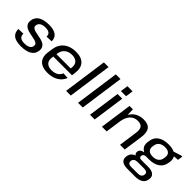

<svg xmlns="http://www.w3.org/2000/svg" viewBox="125 -1793 3033 3033"><g transform="rotate(45 1641.5 -276.5)"><path d="M245 8Q133 8 79.5 -32.5Q26 -73 25 -158L134 -162Q133 -111 162.5 -87Q192 -63 254 -63Q314 -63 349 -83Q384 -103 389 -140Q394 -171 377 -188Q360 -205 329 -213.5Q298 -222 261.5 -228.5Q225 -235 188 -244Q151 -253 122 -270Q93 -287 77.5 -316.5Q62 -346 69 -395Q80 -470 144.5 -509.5Q209 -549 324 -549Q429 -549 482.5 -509.5Q536 -470 536 -392L426 -387Q429 -432 401 -455Q373 -478 316 -478Q256 -478 221.5 -457Q187 -436 181 -398Q176 -367 193 -349.5Q210 -332 241 -323Q272 -314 309 -308Q346 -302 382.5 -293Q419 -284 448 -267.5Q477 -251 492.5 -221Q508 -191 501 -142Q490 -69 425.5 -30.5Q361 8 245 8Z M838 8Q758 8 705 -19Q652 -46 629.5 -98.5Q607 -151 617 -225L630 -315Q641 -388 679.5 -440Q718 -492 781 -520Q844 -548 926 -548Q1051 -548 1109 -483Q1167 -418 1149 -297L1142 -240H724L720 -214Q711 -143 746.5 -105Q782 -67 856 -67Q921 -67 964.5 -93Q1008 -119 1025 -167L1124 -161Q1092 -80 1018 -36Q944 8 838 8ZM733 -302H1051L1053 -321Q1063 -390 1026.5 -429.5Q990 -469 916 -469Q840 -469 792.5 -429Q745 -389 735 -317Z M1459 -740 1355 0H1250L1354 -740Z M1726 -740 1622 0H1517L1621 -740Z M1965 -540 1889 0H1784L1860 -540ZM1998 -737 1980 -610H1865L1883 -737Z M2499 -312Q2510 -393 2483.5 -430Q2457 -467 2387 -467Q2308 -467 2257 -412Q2209 -360 2193 -263L2156 0H2051L2127 -540H2203L2206 -420Q2223 -448 2245 -471Q2319 -548 2438 -548Q2540 -548 2581 -493Q2622 -438 2606 -323L2560 0H2455Z M2941 -160H2878Q2851 -160 2834 -148Q2817 -136 2815 -114Q2812 -91 2823.5 -79.5Q2835 -68 2863 -68H3015Q3096 -68 3135 -35.5Q3174 -3 3165 59Q3157 122 3109 154.5Q3061 187 2979 187H2804Q2722 187 2684 154.5Q2646 122 2655 59Q2663 -3 2710 -36Q2727 -48 2749 -55Q2744 -58 2741 -62Q2719 -81 2723 -114Q2728 -148 2755 -167Q2776 -183 2810 -185Q2791 -195 2777 -207Q2721 -254 2733 -338L2738 -370Q2749 -456 2817.5 -502Q2886 -548 2995 -548Q3078 -548 3129 -522L3257 -563H3283L3270 -479L3185 -473Q3211 -432 3203 -370L3198 -338Q3186 -254 3118.5 -207Q3051 -160 2941 -160ZM2951 -232Q3013 -232 3050.5 -260.5Q3088 -289 3095 -341L3099 -368Q3106 -420 3077 -448.5Q3048 -477 2986 -477Q2924 -477 2885.5 -448.5Q2847 -420 2840 -368L2836 -341Q2829 -290 2859.5 -261Q2890 -232 2951 -232ZM2971 123Q3054 123 3063 59Q3067 28 3048.5 12Q3030 -4 2989 -4H2849Q2765 -4 2755 59Q2752 84 2762 99Q2779 124 2832 123Z"/></g></svg>

Font: Pathway Extreme 8pt Thin 12pt Medium
Style: Italic
Weight: 500
Italic angle: -8°
Version: Version 1.001;gftools[0.9.26]